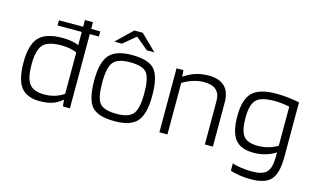

<svg xmlns="http://www.w3.org/2000/svg" viewBox="-97 -977 2375 1432"><g transform="rotate(15 1090.5 -261.5)"><path d="M541 -613V-573H471V0H417L412 -49H409V-50Q378 -21 336.5 -7Q295 7 239 7Q137 7 92.5 -52Q48 -111 48 -243Q48 -377 101 -435Q154 -493 281 -493Q321 -493 353 -487.5Q385 -482 409 -471V-573H222V-613H409V-665H471V-613ZM287 -437Q185 -437 147.5 -394.5Q110 -352 110 -243Q110 -137 142.5 -93.5Q175 -50 260 -50Q302 -50 339.5 -61.5Q377 -73 409 -95V-415Q383 -426 353.5 -431.5Q324 -437 287 -437Z M1040 -248Q1040 -108 990 -50.5Q940 7 817 7Q688 7 640 -47.5Q592 -102 592 -248Q592 -389 642.5 -446.5Q693 -504 817 -504Q945 -504 992.5 -449.5Q1040 -395 1040 -248ZM654 -249Q654 -129 686.5 -89.5Q719 -50 817 -50Q911 -50 944.5 -92Q978 -134 978 -249Q978 -369 946 -408.5Q914 -448 817 -448Q722 -448 688 -406.5Q654 -365 654 -249ZM972 -566H914L817 -646L721 -566H662L785 -685H850Z M1224 0H1162V-494H1215L1219 -446H1222Q1266 -476 1311 -490Q1356 -504 1409 -504Q1491 -504 1533 -463Q1575 -422 1575 -342V0H1513V-335Q1513 -392 1482 -420Q1451 -448 1387 -448Q1348 -448 1307 -435.5Q1266 -423 1224 -398Z M1912 162Q1863 162 1820.5 155.5Q1778 149 1751 138V82Q1773 91 1816.5 97.5Q1860 104 1904 104Q1985 104 2016.5 71Q2048 38 2048 -48V-82Q2011 -58 1968 -46Q1925 -34 1879 -34Q1779 -34 1735.5 -89.5Q1692 -145 1692 -269Q1692 -396 1746 -450Q1800 -504 1931 -504Q1976 -504 2025 -498.5Q2074 -493 2110 -485V-64Q2110 62 2065.5 112Q2021 162 1912 162ZM1931 -448Q1827 -448 1790.5 -409.5Q1754 -371 1754 -269Q1754 -171 1785 -131.5Q1816 -92 1899 -92Q1937 -92 1975.5 -102.5Q2014 -113 2048 -133V-435Q2022 -441 1992 -444.5Q1962 -448 1931 -448Z"/></g></svg>

Font: Blinker Light
Style: Regular
Weight: 300
Designer: Juergen Huber
Foundry: supertype
Version: Version 1.017;hotconv 1.0.117;makeotfexe 2.5.65602